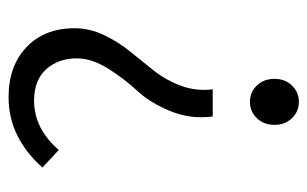

<svg xmlns="http://www.w3.org/2000/svg" viewBox="-158 -564 734 459"><g transform="rotate(-90 209.5 -335.0)"><path d="M160 -194Q153 -247 173 -295.5Q193 -344 221.5 -374.5Q250 -405 274.5 -444Q299 -483 299 -519Q299 -563 273 -592Q247 -621 198 -621Q131 -621 80 -562L38 -601Q110 -682 206 -682Q281 -682 326 -639Q371 -596 371 -524Q371 -488 354.5 -453.5Q338 -419 315 -391Q292 -363 269.5 -334.5Q247 -306 233.5 -270Q220 -234 225 -194ZM140 -46Q140 -72 156 -88.5Q172 -105 195 -105Q218 -105 234 -88.5Q250 -72 250 -46Q250 -21 234 -4.5Q218 12 195 12Q172 12 156 -4.5Q140 -21 140 -46Z"/></g></svg>

Font: Assistant
Style: Regular
Weight: 400
Designer: Hebrew By Ben Nathan, Latin by Paul Hunt
Version: Version 2.001;PS 002.001;hotconv 1.0.88;makeotf.lib2.5.64775